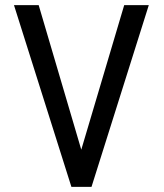

<svg xmlns="http://www.w3.org/2000/svg" viewBox="-20 -731 640 751"><path d="M297.9 -145.5 465.8 -710.9H562L337.9 0H259.3L34.7 -710.9H131.3Z"/></svg>

Font: TypoPRO Roboto Mono
Style: Regular
Weight: 400
Designer: Google
Version: Version 2.000986; 2015; ttfautohint (v1.3)